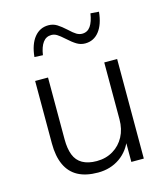

<svg xmlns="http://www.w3.org/2000/svg" viewBox="-110 -813 787 907"><g transform="rotate(-15 283.5 -360.0)"><path d="M258 8Q199 8 160 -13Q121 -34 101.5 -76.5Q82 -119 82 -181V-487H145V-184Q145 -139 157 -108Q169 -77 196.5 -61.5Q224 -46 266 -46Q311 -46 346 -67Q381 -88 400.5 -124.5Q420 -161 420 -209V-487H483V0H422V-115H432Q411 -56 365 -24Q319 8 258 8ZM149 -595 108 -597Q114 -658 141 -691.5Q168 -725 210 -725Q233 -725 251.5 -713.5Q270 -702 293 -681Q314 -661 327.5 -653Q341 -645 355 -645Q381 -645 396 -666.5Q411 -688 417 -728L458 -725Q452 -664 425.5 -630.5Q399 -597 357 -597Q335 -597 316 -608.5Q297 -620 273 -642Q252 -661 239 -669Q226 -677 212 -677Q186 -677 170.5 -656Q155 -635 149 -595Z"/></g></svg>

Font: Nunito Sans 11pt Light
Style: Regular
Weight: 300
Version: Version 3.101;gftools[0.9.27]